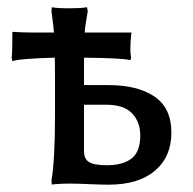

<svg xmlns="http://www.w3.org/2000/svg" viewBox="-20 -500 533 530"><path d="M211.9 -265.1H279.8Q359.4 -265.1 406.2 -233.6Q453.1 -202.1 453.1 -133.8Q453.1 -67.4 407.7 -28.8Q362.3 9.8 279.8 9.8Q258.8 9.8 225.8 8.3Q192.9 6.8 171.9 6.8Q156.2 6.8 144 7.6Q131.8 8.3 127.4 8.8L123 9.8L122.1 -1Q131.8 -61 131.8 -179.2V-290Q131.8 -329.1 130.9 -348.1V-340.8Q86.4 -339.8 57.1 -337.4Q27.8 -335 21 -333L14.2 -331.1L12.2 -340.8Q14.2 -355 14.2 -412.1Q44.4 -410.2 68.8 -410.2H128.9Q128.4 -418 127.2 -428.2Q126 -438.5 124.3 -451.2Q122.6 -463.9 122.1 -469.2L123 -480Q136.7 -477.1 171.9 -477.1Q187 -477.1 199.2 -477.8Q211.4 -478.5 215.8 -479.5L220.2 -480L222.2 -469.2Q214.4 -424.8 213.9 -410.2H285.2H325.2H342.8Q339.8 -384.8 339.8 -365.2Q339.8 -352.5 341.8 -340.8L339.8 -334Q317.9 -339.8 211.9 -340.8ZM367.2 -126Q367.2 -163.1 344.7 -187Q322.3 -210.9 272.9 -210.9H211.9V-83Q211.9 -61 226.1 -52.5Q240.2 -43.9 274.9 -43.9Q294.9 -43.9 310.5 -47.6Q326.2 -51.3 339.6 -59.8Q353 -68.4 360.1 -85Q367.2 -101.6 367.2 -126Z"/></svg>

Font: Linear Smooth Low Contrast
Style: Regular
Weight: 500
Designer: Philipp H. Poll, Flanker
Foundry: Philipp H. Poll, reworked by Flanker
Version: Version 1.010 | FøM Fix